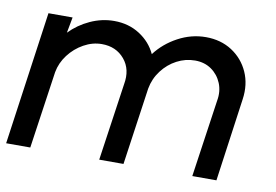

<svg xmlns="http://www.w3.org/2000/svg" viewBox="-71 -611 1021 709"><g transform="rotate(10 439.5 -257.0)"><path d="M-10.5 0 60 -500H150.5L139.5 -441Q172 -474.5 215.2 -494.2Q258.5 -514 304.5 -514Q359 -514 400.5 -487.2Q442 -460.5 462 -417.5Q494.5 -460.5 544.2 -487.2Q594 -514 648.5 -514Q704.5 -514 746.5 -486.8Q788.5 -459.5 809 -413.8Q829.5 -368 821.5 -312L778 0H687.5L729.5 -290Q736 -325.5 723.8 -355.5Q711.5 -385.5 685.5 -403.8Q659.5 -422 624 -422Q588 -422 555.8 -405Q523.5 -388 500.8 -358Q478 -328 471 -290L429.5 0H338.5L380.5 -290Q391 -347 359.5 -384.5Q328 -422 274.5 -422Q239.5 -422 206.8 -403.8Q174 -385.5 151.2 -355.5Q128.5 -325.5 122 -290L80 0Z"/></g></svg>

Font: Urbanist Medium
Style: Italic
Weight: 500
Italic angle: -8°
Designer: Corey Hu
Foundry: Corey Hu
Version: Version 1.330; ttfautohint (v1.8.4.7-5d5b)